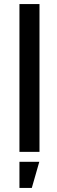

<svg xmlns="http://www.w3.org/2000/svg" viewBox="-20 -750 283 948"><path d="M76 -730H175V0H76ZM76 178V49H174L137 178Z"/></svg>

Font: Medium
Style: Regular
Weight: 500
Designer: Fernando Haro
Foundry: deFharo
Version: Version 1.787